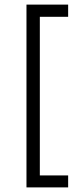

<svg xmlns="http://www.w3.org/2000/svg" viewBox="-20 -692 342 834"><path d="M95 122V-672H276V-619H153V70H276V122Z"/></svg>

Font: Bricolage Grotesque 12pt ExtraLight
Style: Regular
Weight: 200
Designer: Mathieu Triay
Foundry: Atelier Triay
Version: Version 1.001; ttfautohint (v1.8.4.7-5d5b);gftools[0.9.33.de